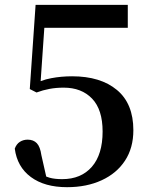

<svg xmlns="http://www.w3.org/2000/svg" viewBox="-20 -757 624 793"><path d="M256.8 16.1Q164.1 16.1 107.4 -25.9Q50.8 -67.9 41 -143.1Q47.9 -162.1 62 -171.1Q76.2 -180.2 94.2 -180.2Q118.2 -180.2 132.1 -165.5Q146 -150.9 150.9 -116.2L170.9 -27.8Q178.2 -24.9 185.1 -22.9Q206.1 -17.1 236.8 -17.1Q314.9 -17.1 359.4 -68.1Q403.8 -119.1 403.8 -213.9Q403.8 -304.2 360.4 -349.6Q316.9 -395 243.2 -395Q211.9 -395 184.6 -389.9Q157.2 -384.8 130.9 -375L103 -389.2L127 -736.8H507.8V-642.1H163.1L147.9 -421.9Q169.9 -430.2 191.9 -434.1Q232.9 -441.9 277.8 -441.9Q395 -441.9 462.9 -385.5Q530.8 -329.1 530.8 -219.2Q530.8 -146 496.3 -93.5Q461.9 -41 399.9 -12.5Q337.9 16.1 256.8 16.1Z"/></svg>

Font: Dream Han Serif CN W16
Style: Regular
Weight: 625
Designer: Adobe
Foundry: Pal3love
Version: Version 3.00; Sans 2.004; Serif 2.001